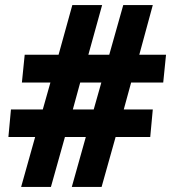

<svg xmlns="http://www.w3.org/2000/svg" viewBox="-20 -734 672 754"><path d="M63 0 118 -196H13L23 -304H148L178 -410H66L77 -519H210L264 -714H381L327 -519H409L464 -714H580L527 -519H632L621 -410H495L466 -304H580L570 -196H434L379 0H262L317 -196H235L180 0ZM266 -304H348L378 -410H295Z"/></svg>

Font: Noto Sans Disp ExtBd
Style: Italic
Weight: 800
Italic angle: -12°
Designer: Monotype Design Team
Foundry: Monotype Imaging Inc.
Version: Version 2.000;GOOG;noto-source:20170915:90ef993387c0